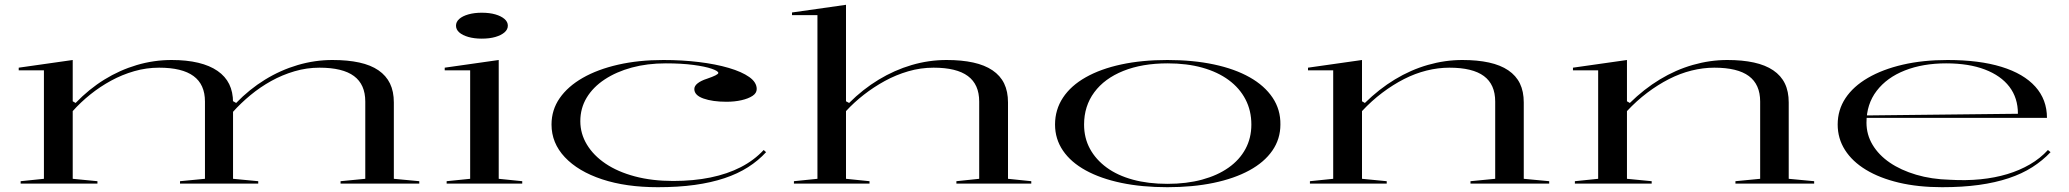

<svg xmlns="http://www.w3.org/2000/svg" viewBox="-20 -765 8622 800"><path d="M66 0V-10L163 -20V-472H58V-483L283 -515V-343L295 -336Q351 -394 415 -433.5Q479 -473 550 -494Q621 -515 695 -515Q758 -515 806 -503.5Q854 -492 886.5 -469.5Q919 -447 935 -414.5Q951 -382 951 -338V-20L1056 -10V0H730V-10L834 -20V-342Q834 -413 786.5 -448Q739 -483 643 -483Q590 -483 539.5 -468.5Q489 -454 443 -429Q397 -404 356.5 -371.5Q316 -339 283 -302V-20L386 -10V0ZM1399 0V-10L1502 -20V-342Q1502 -413 1455 -448Q1408 -483 1311 -483Q1258 -483 1207 -468Q1156 -453 1110 -427.5Q1064 -402 1023.5 -368.5Q983 -335 950 -298V-344L964 -336Q1019 -393 1084 -433Q1149 -473 1220.5 -494Q1292 -515 1365 -515Q1429 -515 1477 -504.5Q1525 -494 1557 -472Q1589 -450 1605 -417Q1621 -384 1621 -338V-20L1727 -10V0Z M1987 -604Q1956 -604 1931.5 -611Q1907 -618 1893.5 -630Q1880 -642 1880 -658Q1880 -674 1893.5 -686Q1907 -698 1931.5 -705Q1956 -712 1987 -712Q2020 -712 2044 -705Q2068 -698 2082 -686Q2096 -674 2096 -658Q2096 -642 2082 -630Q2068 -618 2044 -611Q2020 -604 1987 -604ZM1841 0V-10L1939 -20V-472H1833V-483L2058 -515V-20L2156 -10V0Z M2721 15Q2588 15 2488.5 -18Q2389 -51 2333.5 -110Q2278 -169 2278 -246Q2278 -307 2312 -356Q2346 -405 2408 -440.5Q2470 -476 2555.5 -495.5Q2641 -515 2744 -515Q2822 -515 2892 -506.5Q2962 -498 3016.5 -482Q3071 -466 3102 -444Q3133 -422 3133 -394Q3133 -377 3115.5 -365.5Q3098 -354 3069.5 -347.5Q3041 -341 3007 -341Q2949 -341 2911 -354.5Q2873 -368 2873 -394Q2873 -407 2887 -418Q2901 -429 2926 -437Q2973 -453 2973 -461Q2973 -469 2945.5 -478.5Q2918 -488 2869 -494.5Q2820 -501 2754 -501Q2677 -501 2612.5 -483.5Q2548 -466 2499.5 -434Q2451 -402 2424.5 -358Q2398 -314 2398 -260Q2398 -208 2425.5 -162.5Q2453 -117 2503.5 -83Q2554 -49 2625.5 -30Q2697 -11 2785 -11Q2870 -11 2940.5 -25.5Q3011 -40 3066.5 -68.5Q3122 -97 3162 -140L3172 -131Q3140 -96 3097 -68.5Q3054 -41 2998.5 -22.5Q2943 -4 2874.5 5.5Q2806 15 2721 15Z M4277 -10V0H3965V-10L4060 -20V-342Q4060 -413 4013 -448Q3966 -483 3870 -483Q3816 -483 3764.5 -468Q3713 -453 3666.5 -427.5Q3620 -402 3579 -370Q3538 -338 3505 -302V-20L3603 -10V0H3288V-10L3386 -20V-702H3280V-713L3505 -745V-343L3518 -336Q3575 -393 3641 -433Q3707 -473 3778.5 -494Q3850 -515 3924 -515Q3987 -515 4035 -504.5Q4083 -494 4115.5 -472Q4148 -450 4164 -417Q4180 -384 4180 -338V-20Z M4844 -515Q4951 -515 5038 -496.5Q5125 -478 5187 -443Q5249 -408 5282.5 -358Q5316 -308 5315 -246Q5315 -186 5281.5 -137.5Q5248 -89 5185.5 -55Q5123 -21 5036.5 -3Q4950 15 4844 15Q4738 15 4652 -3Q4566 -21 4504 -55Q4442 -89 4409 -137.5Q4376 -186 4376 -246Q4376 -308 4409 -358Q4442 -408 4504 -443Q4566 -478 4652 -496.5Q4738 -515 4844 -515ZM4845 -501Q4739 -501 4660.5 -469.5Q4582 -438 4539.5 -380.5Q4497 -323 4497 -246Q4497 -190 4521.5 -145Q4546 -100 4591 -67Q4636 -34 4700 -16.5Q4764 1 4844 1Q4924 1 4988.5 -16.5Q5053 -34 5099 -66.5Q5145 -99 5169.5 -144.5Q5194 -190 5194 -246Q5194 -304 5169.5 -351Q5145 -398 5099.5 -431.5Q5054 -465 4990 -483Q4926 -501 4845 -501Z M6435 -10V0H6107V-10L6210 -20V-342Q6210 -413 6163 -448Q6116 -483 6019 -483Q5972 -483 5924 -471Q5876 -459 5830 -435.5Q5784 -412 5739.5 -378.5Q5695 -345 5655 -302V-20L5758 -10V0H5438V-10L5535 -20V-472H5430V-483L5655 -515V-343L5667 -336Q5726 -394 5792 -434Q5858 -474 5929.5 -494.5Q6001 -515 6073 -515Q6136 -515 6184 -504.5Q6232 -494 6264.5 -472Q6297 -450 6313 -417Q6329 -384 6329 -338V-20Z M7539 -10V0H7211V-10L7314 -20V-342Q7314 -413 7267 -448Q7220 -483 7123 -483Q7076 -483 7028 -471Q6980 -459 6934 -435.5Q6888 -412 6843.5 -378.5Q6799 -345 6759 -302V-20L6862 -10V0H6542V-10L6639 -20V-472H6534V-483L6759 -515V-343L6771 -336Q6830 -394 6896 -434Q6962 -474 7033.5 -494.5Q7105 -515 7177 -515Q7240 -515 7288 -504.5Q7336 -494 7368.5 -472Q7401 -450 7417 -417Q7433 -384 7433 -338V-20Z M8095 -515Q8227 -515 8319.5 -486.5Q8412 -458 8460.5 -404Q8509 -350 8509 -274H7756V-284L8388 -291Q8388 -357 8352.5 -403.5Q8317 -450 8250 -475.5Q8183 -501 8089 -501Q7992 -501 7917 -471.5Q7842 -442 7799.5 -386.5Q7757 -331 7757 -254Q7757 -204 7782.5 -161.5Q7808 -119 7854 -87.5Q7900 -56 7964 -37Q8028 -18 8105 -16Q8172 -12 8232 -18Q8292 -24 8343.5 -39.5Q8395 -55 8438 -80Q8481 -105 8513 -140L8524 -131Q8491 -96 8448 -68.5Q8405 -41 8349.5 -22.5Q8294 -4 8225.5 5.5Q8157 15 8072 15Q7972 15 7892 -4Q7812 -23 7755 -57.5Q7698 -92 7667.5 -140Q7637 -188 7637 -246Q7637 -307 7669.5 -356Q7702 -405 7763 -440.5Q7824 -476 7908 -495.5Q7992 -515 8095 -515Z"/></svg>

Font: Kalnia Expanded Light
Style: Regular
Weight: 300
Width: 7
Designer: Frida Medrano
Foundry: Frida Medrano
Version: Version 1.105